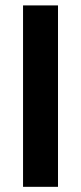

<svg xmlns="http://www.w3.org/2000/svg" viewBox="-20 -705 305 724"><path d="M198.7 -684.6V-0.5H66.9V-684.6Z"/></svg>

Font: Vazirmatn UI NL ExtraBold
Style: Regular
Weight: 800
Designer: Saber Rastikerdar
Foundry: Saber Rastikerdar
Version: Version 33.003